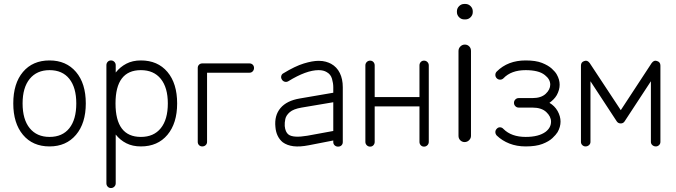

<svg xmlns="http://www.w3.org/2000/svg" viewBox="-20 -726 3410 969"><path d="M230 13Q145 13 96 -45.5Q47 -104 47 -204Q47 -305 96 -363Q145 -421 230 -421Q314 -421 363.5 -363Q413 -305 413 -204Q413 -104 363.5 -45.5Q314 13 230 13ZM230 -35Q295 -35 330 -79Q365 -123 365 -204Q365 -284 330 -328Q295 -372 230 -372Q166 -372 130 -328Q94 -284 94 -204Q94 -123 130 -79Q166 -35 230 -35Z M540 223Q530 223 523.5 216Q517 209 517 199V-397Q517 -407 523.5 -414Q530 -421 540 -421Q550 -421 557 -414Q564 -407 564 -397V-360Q586 -388 617.5 -404.5Q649 -421 691 -421Q776 -421 825 -363Q874 -305 874 -204Q874 -104 825 -45.5Q776 13 691 13Q649 13 617.5 -3Q586 -19 564 -47V199Q564 209 557 216Q550 223 540 223ZM691 -35Q756 -35 791.5 -79Q827 -123 827 -204Q827 -284 791.5 -328Q756 -372 691 -372Q563 -372 563 -204Q563 -35 691 -35Z M1001 13Q991 13 984.5 6.5Q978 0 978 -10V-383Q978 -393 984.5 -399.5Q991 -406 1001 -406H1239Q1249 -406 1255.5 -399.5Q1262 -393 1262 -383Q1262 -373 1255.5 -366Q1249 -359 1239 -359H1025V-10Q1025 0 1018 6.5Q1011 13 1001 13Z M1686 14Q1676 14 1669 7.5Q1662 1 1662 -9V-17L1539 7Q1493 16 1461 12Q1429 8 1407 -8Q1391 -21 1381.5 -40.5Q1372 -60 1370 -85Q1364 -143 1395.5 -180.5Q1427 -218 1493 -229L1662 -258V-286Q1662 -306 1655.5 -328.5Q1649 -351 1629 -362Q1613 -372 1588 -372Q1526 -372 1435 -316Q1426 -311 1417 -313.5Q1408 -316 1403 -324Q1397 -333 1399.5 -342.5Q1402 -352 1410 -356Q1469 -392 1513 -405.5Q1557 -419 1588 -419Q1609 -419 1624.5 -414.5Q1640 -410 1651 -404Q1680 -388 1695 -357.5Q1710 -327 1710 -286V-9Q1710 1 1703.5 7.5Q1697 14 1686 14ZM1531 -41 1662 -65V-210L1502 -183Q1461 -176 1442.5 -160Q1424 -144 1420 -125.5Q1416 -107 1417 -90Q1420 -59 1436 -47Q1460 -29 1531 -41Z M1848 14Q1838 14 1831 7Q1824 0 1824 -10V-396Q1824 -406 1831 -413Q1838 -420 1848 -420Q1858 -420 1864.5 -413Q1871 -406 1871 -396V-236H2097V-396Q2097 -406 2103.5 -413Q2110 -420 2120 -420Q2130 -420 2137 -413Q2144 -406 2144 -396V-10Q2144 0 2137 7Q2130 14 2120 14Q2110 14 2103.5 7Q2097 0 2097 -10V-189H1871V-10Q1871 0 1864.5 7Q1858 14 1848 14Z M2357 -40Q2357 -28 2347.5 -18.5Q2338 -9 2325 -9Q2312 -9 2303 -18Q2294 -27 2294 -40V-469Q2294 -482 2303.5 -491.5Q2313 -501 2326 -501Q2339 -501 2348 -492Q2357 -483 2357 -469ZM2323 -628Q2308 -628 2297 -639Q2286 -650 2286 -665V-669Q2286 -684 2297 -695Q2308 -706 2323 -706H2329Q2344 -706 2355 -695Q2366 -684 2366 -669V-665Q2366 -650 2355 -639Q2344 -628 2329 -628Z M2633 13Q2588 13 2551 -1.5Q2514 -16 2487 -42Q2480 -50 2480 -59.5Q2480 -69 2487 -76Q2494 -84 2504 -83.5Q2514 -83 2521 -75Q2561 -35 2633 -35Q2699 -35 2734 -61Q2761 -82 2761 -112Q2761 -138 2737 -160.5Q2713 -183 2667 -183H2598Q2588 -183 2581 -190Q2574 -197 2574 -207Q2574 -217 2581 -224Q2588 -231 2598 -231H2667Q2711 -231 2734 -252.5Q2757 -274 2757 -299Q2757 -326 2730 -347Q2714 -360 2689.5 -366Q2665 -372 2633 -372Q2560 -372 2521 -331Q2514 -324 2504 -324Q2494 -324 2487 -331Q2480 -338 2480 -348Q2480 -358 2487 -365Q2543 -421 2633 -421Q2684 -421 2715.5 -408.5Q2747 -396 2765 -379.5Q2783 -363 2790 -350Q2819 -299 2790 -246Q2783 -234 2773.5 -224.5Q2764 -215 2753 -207Q2779 -192 2794 -166Q2824 -112 2794 -59Q2786 -46 2768 -29Q2750 -12 2717.5 0.5Q2685 13 2633 13Z M2935 13Q2926 13 2919 6.5Q2912 0 2912 -10V-395Q2912 -413 2929 -418Q2944 -424 2956 -408L3113 -170L3269 -408Q3281 -424 3296 -418Q3313 -413 3313 -395V-10Q3313 0 3306 6.5Q3299 13 3290 13Q3280 13 3272.5 6.5Q3265 0 3265 -10V-316L3132 -113Q3125 -103 3113 -103Q3100 -103 3093 -113L2960 -316V-10Q2960 0 2952.5 6.5Q2945 13 2935 13Z"/></svg>

Font: Kurewa Gothic CJK TC Regular
Style: Regular
Weight: 400
Designer: Max Yao
Foundry: Max-Everyday
Version: Version 1.071; ttfautohint (v1.8.3)